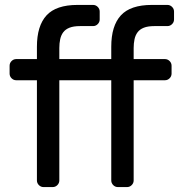

<svg xmlns="http://www.w3.org/2000/svg" viewBox="-20 -760 732 780"><path d="M221 -27Q221 -16 213 -8Q205 0 194 0H157Q146 0 138 -8Q130 -16 130 -27V-434H46Q35 -434 27 -442Q19 -450 19 -461V-493Q19 -504 27 -512Q35 -520 46 -520H130V-570Q130 -655 169 -697.5Q208 -740 295 -740H358Q369 -740 377 -732Q385 -724 385 -713V-681Q385 -670 377 -662Q369 -654 358 -654H305Q279 -654 262.5 -647.5Q246 -641 237 -629Q228 -617 224.5 -600.5Q221 -584 221 -565V-520H432V-570Q432 -655 471 -697.5Q510 -740 597 -740H660Q671 -740 679 -732Q687 -724 687 -713V-681Q687 -670 679 -662Q671 -654 660 -654H607Q581 -654 564.5 -647.5Q548 -641 539 -629Q530 -617 526.5 -600.5Q523 -584 523 -565V-520H650Q661 -520 669 -512Q677 -504 677 -493V-461Q677 -450 669 -442Q661 -434 650 -434H523V-27Q523 -16 515 -8Q507 0 496 0H459Q448 0 440 -8Q432 -16 432 -27V-434H221Z"/></svg>

Font: Rubik
Style: Regular
Weight: 400
Designer: Hubert & Fischer
Foundry: Hubert & Fischer
Version: Version 1.002; ttfautohint (v1.6)